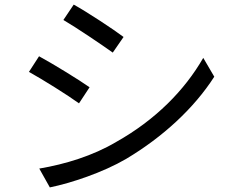

<svg xmlns="http://www.w3.org/2000/svg" viewBox="-20 -788 1040 836"><path d="M256 -701C314 -667 422 -594 471 -559L518 -627C476 -659 359 -736 301 -768ZM106 -475C164 -443 276 -373 324 -338L370 -408C325 -440 209 -511 150 -543ZM197 28C290 9 428 -37 529 -96C690 -192 825 -317 913 -454L865 -536C784 -395 657 -266 486 -170C385 -110 264 -73 151 -54Z"/></svg>

Font: Spoqa Han Sans Neo Regular
Style: Regular
Weight: 400
Designer: [Spoqa Han Sans Neo] Dong-huui Kim  Younghwa Kang  Yujin Lee  [Noto Sans] Ryoko NISHIZUKA  (kana & ideographs); Paul D. 
Foundry: Spoqa (http://www.spoqa-han-sans.com)
Version: Version 1.000